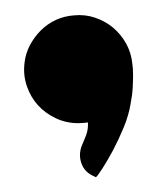

<svg xmlns="http://www.w3.org/2000/svg" viewBox="-20 -762 220 260"><path d="M159.2 -675.8Q160.2 -669.4 160.2 -660.6Q160.2 -653.3 159.7 -643.3Q159.2 -633.3 156.7 -620.6Q154.3 -606 147.5 -589.4Q140.6 -572.8 133.1 -558.6Q125.5 -544.4 118.9 -534.2Q112.3 -523.9 109.9 -522L104 -524.9Q93.8 -530.3 90.1 -541.3Q86.4 -552.2 90.3 -563.5Q93.3 -570.3 96.4 -578.4Q99.6 -586.4 99.1 -596.2Q95.7 -595.7 92.8 -595.5Q89.8 -595.2 85.9 -595.2Q69.8 -595.2 55.7 -601.8Q41.5 -608.4 31.5 -619.4Q21.5 -630.4 16.4 -645.3Q11.2 -660.2 13.2 -676.8Q14.6 -689.5 20.5 -700.7Q26.4 -711.9 35.2 -720.7Q43.9 -729.5 55.4 -734.9Q66.9 -740.2 80.1 -741.2Q95.2 -742.7 108.9 -738Q122.6 -733.4 133.3 -724.4Q144 -715.3 150.9 -702.9Q157.7 -690.4 159.2 -675.8Z"/></svg>

Font: Millunium
Style: Bold
Weight: 700
Designer: kolcsarzsolt
Foundry: Kolcsar Szilard Zsolt
Version: Version 2.000980; 2016